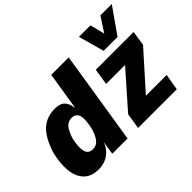

<svg xmlns="http://www.w3.org/2000/svg" viewBox="-141 -1057 1368 1368"><g transform="rotate(-45 543.0 -373.0)"><path d="M190 11Q114 11 74 -31Q34 -73 27.5 -145Q21 -217 44 -308Q69 -384 101.5 -430Q134 -476 176.5 -496.5Q219 -517 270 -517Q325 -517 348.5 -491Q372 -465 376 -424L379 -423L424 -705H600L488 0H334L350 -103Q337 -65 311.5 -39Q286 -13 254.5 -1Q223 11 190 11ZM259 -120Q282 -120 298.5 -130Q315 -140 329.5 -163.5Q344 -187 356 -226Q375 -306 364.5 -346Q354 -386 309 -386Q288 -386 271 -376.5Q254 -367 239.5 -343.5Q225 -320 212 -281Q194 -202 204.5 -161Q215 -120 259 -120ZM594 0 613 -119 880 -422 855 -383H655L674 -506H1055L1038 -394L766 -90L790 -123H1005L984 0ZM809 -562 755 -757H871L899 -646L971 -757H1086L949 -562Z"/></g></svg>

Font: Nunito Sans 7pt Condensed Black
Style: Italic
Weight: 900
Width: 3
Italic angle: -9°
Designer: Vernon Adams
Foundry: Vernon Adams
Version: Version 3.101;gftools[0.9.27]